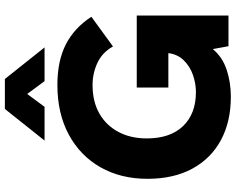

<svg xmlns="http://www.w3.org/2000/svg" viewBox="-112 -870 991 808"><g transform="rotate(-90 384.0 -465.5)"><path d="M420 -386H723V0H594L582 -66Q548 -25 494.5 -7.5Q441 10 382 10Q276 10 198.5 -32Q121 -74 78.5 -152.5Q36 -231 36 -341Q36 -453 84.5 -538.5Q133 -624 222 -672Q311 -720 431 -720Q532 -720 601.5 -684.5Q671 -649 718 -577L593 -486Q568 -531 524 -551.5Q480 -572 431 -572Q361 -572 311 -543.5Q261 -515 233.5 -463.5Q206 -412 206 -344Q206 -245 258 -191Q310 -137 401 -137Q437 -137 473 -149.5Q509 -162 534.5 -188Q560 -214 565 -253H420ZM589 -774H447L393 -847L339 -774H197L330 -941H456Z"/></g></svg>

Font: Livvic
Style: Bold
Weight: 700
Designer: Jacques Le Bailly, Baron von Fonthausen
Version: Version 1.001; ttfautohint (v1.8.2)